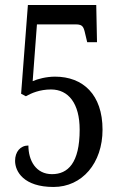

<svg xmlns="http://www.w3.org/2000/svg" viewBox="-20 -734 482 764"><path d="M193 10C307 10 388 -85 388 -218C388 -358 310 -429 199 -429C165 -429 130 -420 110 -411L127 -637H281C313 -637 313 -625 322 -587L327 -566H366L363 -714H91L64 -361L83 -351C104 -363 138 -378 183 -378C252 -378 297 -323 297 -218C297 -85 250 -41 187 -41C123 -41 93 -95 93 -155C61 -155 40 -130 40 -94C40 -51 75 10 193 10Z"/></svg>

Font: Noto Serif Georgian ExtraCondensed
Style: Regular
Weight: 400
Width: 2
Designer: Monotype Design Team, Akaki Razmadze
Foundry: Google LLC
Version: Version 2.003